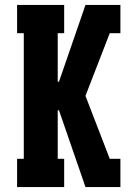

<svg xmlns="http://www.w3.org/2000/svg" viewBox="-20 -755 540 775"><path d="M49 0V-114H76V-621H49V-735H239V-621H213V-425H218L325 -735H466V-621H423L325 -368L423 -114H466V0H325L218 -310H213V-114H239V0Z"/></svg>

Font: Iosevka Curly Slab Heavy
Style: Regular
Weight: 900
Monospace: yes
Designer: Belleve Invis
Foundry: Belleve Invis
Version: Version 22.1.2; ttfautohint (v1.8.4)